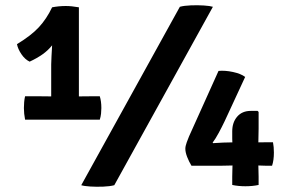

<svg xmlns="http://www.w3.org/2000/svg" viewBox="-20 -709 1104 735"><path d="M127 -340.5Q136.5 -340.5 152 -340.2Q167.5 -340 176 -340V-462.5Q176 -473.5 177.2 -494Q178.5 -514.5 179.5 -535.5Q164 -516 142.8 -501Q121.5 -486 93.5 -473Q75.5 -481.5 62 -501.5Q48.5 -521.5 45 -540Q99.5 -573 129 -605Q158.5 -637 179.5 -681Q205.5 -686 231.5 -686Q243.5 -686 255 -684.8Q266.5 -683.5 282 -681V-340Q290.5 -340 308 -340.2Q325.5 -340.5 334 -340.5H362Q368 -321 368 -295.5Q368 -285.5 366.8 -273.8Q365.5 -262 362 -251H76Q71.5 -274 71.5 -295.5Q71.5 -306 72.5 -318Q73.5 -330 76 -340.5ZM668.5 -683Q685 -687.5 710.8 -688.5Q736.5 -689.5 760.2 -688Q784 -686.5 795 -683L417.5 0Q400.5 4.5 374.8 5.5Q349 6.5 325.5 5Q302 3.5 291 0ZM713 -74.5Q703.5 -90 696.5 -108Q689.5 -126 689.5 -139.5Q689.5 -149.5 694.8 -164Q700 -178.5 703.5 -186.5L816.5 -437.5Q841 -440 871.5 -433.5Q902 -427 918.5 -414.5L856 -279.5Q850 -266 839.5 -244Q829 -222 817 -199.8Q805 -177.5 794 -163L795.5 -161Q813 -162.5 835 -163.2Q857 -164 869.5 -164Q869.5 -168 869.2 -172.2Q869 -176.5 869 -179.5V-206Q869 -240.5 888 -262.5Q907 -284.5 940 -284.5H966L970 -280.5V-217Q970 -203.5 969.5 -189.8Q969 -176 969 -164H969.5Q976.5 -164 985.5 -164.2Q994.5 -164.5 1003 -164.5H1025Q1028.5 -147 1028.5 -125Q1028.5 -95.5 1021.5 -74.5H1000Q993.5 -74.5 984.2 -75Q975 -75.5 969 -75.5Q969 -65.5 969.5 -55.2Q970 -45 970 -32.5V-1Q958.5 1.5 945.2 2.8Q932 4 919.5 4Q907 4 893.8 2.8Q880.5 1.5 869 -1V-32.5Q869 -45 869.5 -55.2Q870 -65.5 870 -75.5Q861.5 -75.5 848 -75Q834.5 -74.5 823 -74.5Z"/></svg>

Font: Signika SC SemiBold
Style: Regular
Weight: 600
Designer: Anna Giedryś
Foundry: Anna Giedryś
Version: Version 2.000; ttfautohint (v1.8.3) -l 8 -r 50 -G 200 -x 9 -